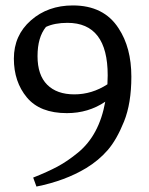

<svg xmlns="http://www.w3.org/2000/svg" viewBox="-20 -678 549 706"><path d="M226 -262Q127 -262 79 -319.5Q31 -377 31 -462.5Q31 -548 93.5 -603Q156 -658 248 -658Q362 -658 416 -574Q463 -503 463 -396Q463 -298 436 -231Q409 -164 376 -126Q343 -88 297 -60Q219 -13 114 8L102 -25Q155 -46 191.5 -65.5Q228 -85 267 -117Q345 -181 367 -304Q305 -262 226 -262ZM375 -368Q376 -385 376 -401Q376 -594 228 -594Q181 -594 149 -579Q118 -541 118 -471.5Q118 -402 153.5 -366.5Q189 -331 253.5 -331Q318 -331 375 -368Z"/></svg>

Font: Fenix
Style: Regular
Weight: 400
Designer: Fernando Diaz
Foundry: Fernando Diaz
Version: 004.301